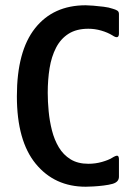

<svg xmlns="http://www.w3.org/2000/svg" viewBox="-20 -700 504 728"><path d="M431 -30Q431 -10 407 -3Q393 1 372.5 3.5Q352 6 333.5 7Q315 8 305 8Q187 8 115.5 -79Q44 -166 44 -335Q44 -506 113 -593Q182 -680 305 -680Q315 -680 333.5 -678.5Q352 -677 372.5 -674.5Q393 -672 407 -667Q418 -664 424.5 -660Q431 -656 431 -647V-573Q431 -549 406 -566Q388 -577 364 -584Q340 -591 315 -591Q270 -591 240 -572Q210 -553 192.5 -519Q175 -485 168 -441.5Q161 -398 161 -348Q161 -315 164.5 -278Q168 -241 177 -205.5Q186 -170 203 -141.5Q220 -113 247.5 -96Q275 -79 315 -79Q342 -79 366.5 -86Q391 -93 404 -101Q420 -111 425.5 -109.5Q431 -108 431 -95Z"/></svg>

Font: Glory Thin SemiBold
Style: Regular
Weight: 600
Version: Version 1.011